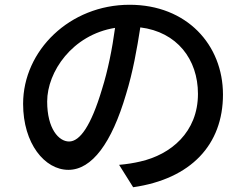

<svg xmlns="http://www.w3.org/2000/svg" viewBox="-20 -748 1040 806"><path d="M463 -631C451 -543 433 -452 408 -373C362 -219 315 -154 270 -154C227 -154 178 -207 178 -322C178 -446 283 -602 463 -631ZM569 -633C723 -614 811 -499 811 -354C811 -193 697 -99 569 -70C544 -64 514 -59 480 -56L539 38C782 3 916 -141 916 -351C916 -560 764 -728 524 -728C273 -728 77 -536 77 -312C77 -145 168 -35 267 -35C366 -35 449 -148 509 -352C538 -446 555 -543 569 -633Z"/></svg>

Font: GenYoGothic2 TW M
Style: Regular
Weight: 500
Version: Version 2.100;PS 2.1;hotconv 16.6.51;makeotf.lib2.5.65220 DE